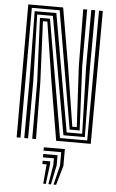

<svg xmlns="http://www.w3.org/2000/svg" viewBox="-67 -844 693 1151"><g transform="rotate(5 279.5 -268.5)"><path d="M55.4 0V-800H265.2L324.3 -457.1L382.2 -92.6H409.1L389.5 -457.5L386.1 -800H409.7V-457.5L428 -74.1H367.8L246 -781.5H78.3V0ZM101.2 0 102.5 -342.5 97.1 -763H227.5L351.4 -55.6H444.8L433.3 -457.5L434.6 -800H458.2L456.8 -457.5L462.3 -37H333.6L208.4 -744.4H113.9L125.4 -342.5L124.1 0ZM149 0V-342.5L132.1 -725.9H192.6L314.4 -18.5H478.4L481.1 -800H504L501.3 0H293.2L235 -345.5L178.2 -707.4H151.6L167.9 -342.5L171.9 0ZM300.3 262.7 329.2 146V65.2H222.9V45H349.4V146L315.8 262.7ZM238.3 262.7 248.4 146H222.9V125.8H268.6V146L253.8 262.7ZM269.3 262.7 288.8 146V105.6H222.9V85.4H309V146L284.8 262.7Z"/></g></svg>

Font: Big Shoulders Inline Text Thin
Style: Regular
Weight: 100
Designer: Patric King
Foundry: XO Type Co
Version: Version 2.002